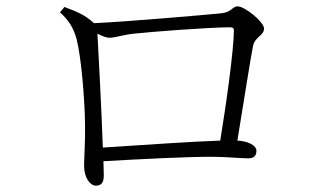

<svg xmlns="http://www.w3.org/2000/svg" viewBox="-20 -642 1040 605"><path d="M183 -620 169 -603C195 -580 211 -556 221 -520C236 -464 247 -329 248 -250C249 -206 245 -139 245 -120C245 -80 265 -57 282 -57C299 -57 307 -66 307 -89L306 -134C429 -141 567 -148 646 -148C690 -148 742 -143 762 -143C781 -143 788 -152 788 -167C788 -183 764 -197 728 -199C747 -313 769 -458 778 -500C784 -525 812 -531 812 -552C812 -573 751 -622 729 -622C712 -622 710 -603 676 -600C638 -596 373 -573 276 -569C248 -595 221 -606 183 -620ZM287 -536C300 -529 315 -523 325 -523C343 -523 370 -533 403 -536C458 -542 639 -556 706 -556C714 -556 717 -553 717 -546C717 -488 693 -314 674 -199C582 -196 415 -184 304 -177C300 -297 290 -481 287 -536Z"/></svg>

Font: Noto Serif SC Light
Style: Regular
Weight: 300
Designer: Ryoko NISHIZUKA 西塚涼子 (kana & ideographs); Frank Grießhammer (Latin, Greek & Cyrillic); Wenlong ZHANG 张文龙 (bopomofo); San
Foundry: Adobe
Version: Version 2.001;hotconv 1.1.0;makeotfexe 2.6.0